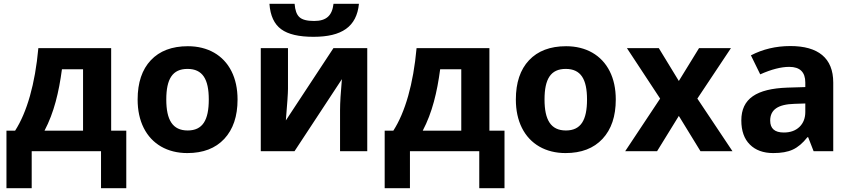

<svg xmlns="http://www.w3.org/2000/svg" viewBox="-20 -801 4509 1017"><path d="M648.9 -108.9H568.8V-545.9H183.1C166 -356 122.6 -206.1 60.1 -108.9H14.2V195.8H147.9V0H515.1V195.8H648.9ZM215.8 -108.9C266.1 -204.1 292 -313 308.1 -434.1H419.9V-108.9Z M1238.3 -273.9C1238.3 -331.1 1227.5 -381.3 1206.1 -423.8C1163.1 -509.3 1080.1 -556.2 975.1 -556.2C890.6 -556.2 825.2 -531.2 778.8 -481.9C732.4 -432.6 709 -363.3 709 -273.9C709 -216.8 719.7 -166.5 741.2 -123.5C784.2 -37.6 867.2 9.8 972.2 9.8C1055.7 9.8 1121.1 -15.1 1168 -65.4C1214.8 -115.7 1238.3 -185.1 1238.3 -273.9ZM860.8 -273.9C860.8 -382.8 893.6 -436 973.1 -436C1053.2 -436 1085.9 -381.8 1085.9 -273.9C1085.9 -165 1053.7 -109.9 974.1 -109.9C894 -109.9 860.8 -166 860.8 -273.9Z M1746.6 -780.8C1739.3 -718.8 1709.5 -689.9 1643.6 -689.9C1606 -689.9 1580.1 -696.8 1565.9 -710.4C1551.3 -723.6 1543 -747.1 1540.5 -780.8H1407.2C1411.6 -717.8 1432.6 -672.9 1469.7 -646C1506.3 -619.1 1563.5 -606 1640.6 -606C1790.5 -606 1869.1 -659.2 1881.3 -780.8ZM1361.3 -545.9V0H1540L1791 -381.8C1784.7 -311 1781.2 -256.3 1781.2 -217.8V0H1925.3V-545.9H1746.1L1494.1 -163.1C1501.5 -251.5 1505.4 -307.1 1505.4 -330.1V-545.9Z M2652.3 -108.9H2572.3V-545.9H2186.5C2169.4 -356 2126 -206.1 2063.5 -108.9H2017.6V195.8H2151.4V0H2518.6V195.8H2652.3ZM2219.2 -108.9C2269.5 -204.1 2295.4 -313 2311.5 -434.1H2423.3V-108.9Z M3241.7 -273.9C3241.7 -331.1 3231 -381.3 3209.5 -423.8C3166.5 -509.3 3083.5 -556.2 2978.5 -556.2C2894 -556.2 2828.6 -531.2 2782.2 -481.9C2735.8 -432.6 2712.4 -363.3 2712.4 -273.9C2712.4 -216.8 2723.1 -166.5 2744.6 -123.5C2787.6 -37.6 2870.6 9.8 2975.6 9.8C3059.1 9.8 3124.5 -15.1 3171.4 -65.4C3218.3 -115.7 3241.7 -185.1 3241.7 -273.9ZM2864.3 -273.9C2864.3 -382.8 2897 -436 2976.6 -436C3056.6 -436 3089.4 -381.8 3089.4 -273.9C3089.4 -165 3057.1 -109.9 2977.5 -109.9C2897.5 -109.9 2864.3 -166 2864.3 -273.9Z M3291.5 0H3460.4L3575.7 -187L3690.4 0H3859.9L3673.8 -278.8L3851.6 -545.9H3682.6L3575.7 -372.1L3469.7 -545.9H3300.8L3476.6 -278.8Z M4393.6 0V-363.8C4393.6 -494.1 4313 -557.1 4166.5 -557.1C4089.8 -557.1 4020.5 -540.5 3957.5 -507.8L4006.8 -407.2C4065.9 -433.6 4117.2 -446.8 4160.6 -446.8C4217.3 -446.8 4245.6 -418.9 4245.6 -363.8V-339.8L4150.9 -336.9C3987.3 -331.1 3906.7 -278.8 3906.7 -163.1C3906.7 -107.9 3921.9 -64.9 3952.1 -35.2C3981.9 -5.4 4023.4 9.8 4075.7 9.8C4118.2 9.8 4152.8 3.9 4179.7 -8.8C4206.1 -21 4231.9 -42.5 4256.8 -74.2H4260.7L4289.6 0ZM4245.6 -208C4245.6 -175.3 4235.4 -148.9 4214.8 -128.9C4193.8 -108.9 4166.5 -99.1 4131.8 -99.1C4083.5 -99.1 4059.6 -120.1 4059.6 -162.1C4059.6 -220.7 4101.6 -248.5 4188 -251L4245.6 -252.9Z"/></svg>

Font: Noto Reveo Sans
Style: Bold
Weight: 700
Designer: Monotype Design team
Foundry: Monotype Imaging Inc.
Version: Version 1.04